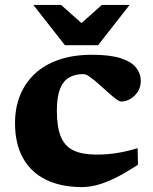

<svg xmlns="http://www.w3.org/2000/svg" viewBox="-20 -747 622 780"><path d="M354 -524.5Q428.5 -524.5 471.8 -510Q515 -495.5 533.5 -471.5Q552 -447.5 552 -418.5Q552 -393.5 539.8 -374.5Q527.5 -355.5 509.2 -345Q491 -334.5 472.5 -334.5Q465 -334.5 450 -345.8Q435 -357 416.5 -373.8Q398 -390.5 379.5 -407Q361 -423.5 345 -434.8Q329 -446 318.5 -446Q285 -446 260.8 -432Q236.5 -418 223.8 -385.5Q211 -353 211 -297Q211 -231 227 -192Q243 -153 278.5 -136Q314 -119 371.5 -119Q418 -119 458 -125.8Q498 -132.5 539 -145L540.5 -78Q490 -44.5 449.2 -24.5Q408.5 -4.5 375.8 4.2Q343 13 313.5 13Q228 13 167 -16.8Q106 -46.5 73.5 -104.8Q41 -163 41 -247Q41 -308 61.2 -358.8Q81.5 -409.5 121 -446.8Q160.5 -484 219 -504.2Q277.5 -524.5 354 -524.5ZM330.5 -636H291.5L394 -727H506.5L378.5 -563.5H243.5L115.5 -727H228Z"/></svg>

Font: Newsreader 7pt
Style: Bold
Weight: 700
Designer: Hugues Gentile
Foundry: Production Type
Version: Version 1.003